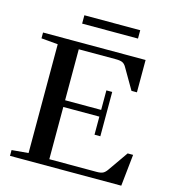

<svg xmlns="http://www.w3.org/2000/svg" viewBox="-117 -901 895 997"><g transform="rotate(15 330.0 -402.5)"><path d="M212.9 -760.3V-805.2H513.2V-760.3ZM28.8 0V-31.2L118.2 -39.1V-624L28.8 -631.8V-663.1H580.1V-489.3H550.8L485.8 -601.1Q477.5 -615.7 465.8 -621.3Q454.1 -627 430.2 -627H230.5V-353H424.3V-458H455.6V-219.7H424.3V-316.9H230.5V-36.1H484.9Q507.3 -36.1 518.8 -42Q530.3 -47.9 541 -63.5L615.7 -170.4H645L627 0Z"/></g></svg>

Font: Elstob 10pt Medium
Style: Regular
Weight: 500
Designer: Peter S. Baker
Version: Version 1.015